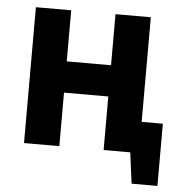

<svg xmlns="http://www.w3.org/2000/svg" viewBox="-47 -545 662 704"><g transform="rotate(5 283.5 -193.0)"><path d="M350 -197H187V0H57V-500H187V-312H350V-500H480V-115H558V114H463L448 0H350Z"/></g></svg>

Font: PT Sans
Style: Bold
Weight: 700
Version: Version 2.003W OFL; ttfautohint (v1.6)